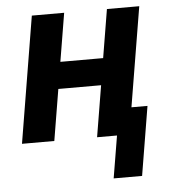

<svg xmlns="http://www.w3.org/2000/svg" viewBox="-51 -566 702 787"><g transform="rotate(-5 300.0 -173.0)"><path d="M502 174H385L414 0H332L367 -211H191L156 0H23L109 -520H242L209 -321H385L418 -520H551L483 -110H549Z"/></g></svg>

Font: Iosevka Aile Extrabold Oblique
Style: Regular
Weight: 800
Italic angle: -9°
Designer: Belleve Invis
Foundry: Belleve Invis
Version: Version 31.1.0; ttfautohint (v1.8.4)